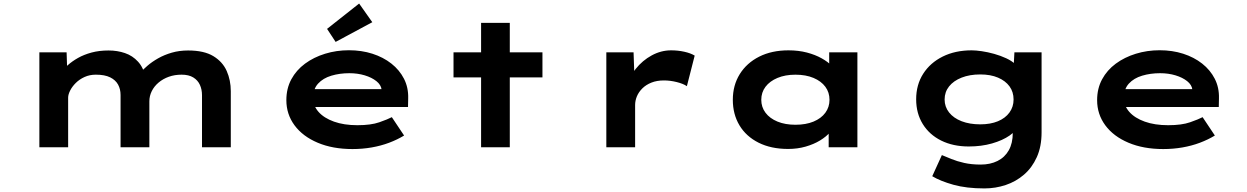

<svg xmlns="http://www.w3.org/2000/svg" viewBox="-20 -823 6968 1073"><path d="M200 0V-530.7H352.2L356.8 -394.8L315.5 -414.3Q333.1 -435.7 358.1 -458.2Q383.2 -480.7 416.2 -499.3Q449.3 -517.9 491.8 -529.4Q534.4 -540.9 586.6 -540.9Q635.9 -540.9 678.4 -526.3Q721 -511.8 751.4 -478.4Q781.9 -445.1 793.9 -389.1L749.3 -395.4L758 -410.6Q776.7 -432.1 803.2 -454.9Q829.6 -477.8 864 -497.2Q898.3 -516.6 940.4 -528.8Q982.4 -540.9 1031.4 -540.9Q1120.2 -540.9 1172.3 -509.3Q1224.3 -477.7 1247.1 -426Q1269.8 -374.3 1269.8 -313.6V0H1108.9V-291.3Q1108.9 -322.7 1097.2 -348.6Q1085.5 -374.6 1060.3 -390.1Q1035 -405.7 994.8 -405.7Q956.2 -405.7 923.6 -394.1Q891 -382.4 866.5 -361.8Q841.9 -341.2 828.3 -314Q814.7 -286.8 814.7 -256.3V0H653.8V-292.1Q653.8 -324.7 639.9 -350.2Q626 -375.7 595.7 -390.7Q565.5 -405.7 515.5 -405.7Q481 -405.7 452.6 -392.8Q424.2 -379.9 403.6 -359.5Q383.1 -339.1 372 -316.9Q360.8 -294.7 360.8 -277.1V0Z M1949.9 10Q1839 10 1755.4 -25.4Q1671.8 -60.7 1626 -122.7Q1580.3 -184.6 1580.3 -263.3Q1580.3 -328.2 1608 -379.7Q1635.8 -431.2 1684.6 -467.2Q1733.4 -503.2 1796.7 -522.7Q1860 -542.2 1930 -542.2Q2000.6 -542.2 2061.2 -522.8Q2121.7 -503.4 2167.2 -467.7Q2212.6 -432 2237.7 -382.9Q2262.8 -333.8 2261.2 -274L2260.2 -225.1H1696.9L1673.9 -324.9H2129.8L2112.6 -301.9V-322.4Q2109.3 -348.9 2083.5 -369.5Q2057.8 -390 2018.1 -402Q1978.5 -413.9 1932.3 -413.9Q1878.1 -413.9 1831.8 -400Q1785.6 -386.2 1757.7 -355.8Q1729.9 -325.4 1729.9 -275.5Q1729.9 -231.8 1760.3 -197.6Q1790.7 -163.3 1846.4 -143.3Q1902.1 -123.3 1977.4 -123.3Q2053.2 -123.3 2099.9 -139.7Q2146.6 -156.1 2169.8 -168.2L2238.3 -65.6Q2200.9 -42.7 2154.8 -25.3Q2108.7 -8 2057 1Q2005.3 10 1949.9 10ZM1855.6 -588.8 1807.8 -661.6 1987 -803.2 2060.6 -698.9Z M2668.6 0V-695.3H2829V0ZM2514.5 -390.6V-530.7H3011.5V-390.6Z M3368.5 0V-530.7H3520.7L3527.6 -332.3L3477.5 -331.4Q3494.1 -390 3532.3 -437.6Q3570.4 -485.3 3622.3 -513.5Q3674.2 -541.7 3730.7 -541.7Q3768.3 -541.7 3803.6 -534Q3838.9 -526.3 3862.3 -512.3L3818.7 -341.4Q3797.8 -355.6 3761.3 -364.5Q3724.8 -373.5 3690.5 -373.5Q3650.6 -373.5 3620.4 -361.3Q3590.1 -349.2 3569.8 -329Q3549.5 -308.8 3539.4 -284.8Q3529.4 -260.7 3529.4 -235.9V0Z M4384.5 9.4Q4289 9.4 4219.3 -25.6Q4149.7 -60.6 4112.5 -122.6Q4075.4 -184.6 4075.4 -265.3Q4075.4 -346.4 4114.2 -408.8Q4153 -471.2 4223 -506.5Q4292.9 -541.7 4386.5 -541.7Q4442.2 -541.7 4489.4 -529.4Q4536.5 -517 4572 -497Q4607.6 -477.1 4629 -454.4Q4650.3 -431.6 4654.4 -411.1L4614 -405.1V-530.7H4771.6V0H4611.1V-148.4L4643.2 -134.1Q4640.9 -110 4619.5 -84.8Q4598.1 -59.6 4563.1 -38.2Q4528.2 -16.9 4482.3 -3.7Q4436.4 9.4 4384.5 9.4ZM4425.3 -125.8Q4483.6 -125.8 4526.4 -143.5Q4569.2 -161.3 4592.5 -192.9Q4615.7 -224.5 4615.7 -265.3Q4615.7 -306.7 4592.5 -338.1Q4569.2 -369.5 4526.4 -387.5Q4483.6 -405.6 4425.3 -405.6Q4368.1 -405.6 4325 -387.5Q4281.9 -369.5 4258.1 -338.1Q4234.4 -306.7 4234.4 -265.3Q4234.4 -224.5 4258.1 -192.9Q4281.9 -161.3 4325 -143.5Q4368.1 -125.8 4425.3 -125.8Z M5481.6 230Q5381.4 230 5308.3 209.6Q5235.2 189.1 5189.9 161.8L5243.7 43.7Q5266.9 53.1 5297.4 65.7Q5328 78.4 5368.5 87.5Q5409 96.7 5461 96.7Q5514.4 96.7 5554.8 76.5Q5595.2 56.4 5617.5 17.1Q5639.9 -22.3 5639.9 -80.1V-129L5670.4 -123.8Q5662.1 -93.5 5622.7 -65.9Q5583.2 -38.3 5523.8 -21.3Q5464.4 -4.4 5394.2 -4.4Q5306.5 -4.4 5240 -37.3Q5173.6 -70.3 5136.8 -130Q5100 -189.7 5100 -268.2Q5100 -349.3 5139.3 -410.8Q5178.6 -472.3 5248.5 -507Q5318.4 -541.7 5410.1 -541.7Q5433.1 -541.7 5466.5 -536.9Q5499.9 -532 5535.9 -522Q5571.8 -511.9 5603.4 -497.3Q5635.1 -482.6 5655.1 -463.1Q5675.1 -443.5 5675.6 -419.2L5642.7 -410.6L5649.1 -530.7H5800.9V-83.5Q5800.9 -3.6 5774.2 55.4Q5747.6 114.4 5702.5 153.1Q5657.5 191.9 5600.4 210.9Q5543.2 230 5481.6 230ZM5458.2 -128.1Q5515.3 -128.1 5556.8 -145.3Q5598.4 -162.6 5621.4 -194.2Q5644.4 -225.8 5644.4 -267Q5644.4 -309.3 5621.7 -340.4Q5598.9 -371.5 5557.4 -389.2Q5515.9 -407 5458.2 -407Q5399 -407 5353.9 -389.2Q5308.9 -371.5 5283.9 -340.1Q5259 -308.8 5259 -267Q5259 -226.2 5283.9 -194.6Q5308.9 -163 5353.9 -145.5Q5399 -128.1 5458.2 -128.1Z M6480.9 10Q6370 10 6286.4 -25.4Q6202.8 -60.7 6157 -122.7Q6111.3 -184.6 6111.3 -263.3Q6111.3 -328.2 6139 -379.7Q6166.8 -431.2 6215.6 -467.2Q6264.4 -503.2 6327.7 -522.7Q6391 -542.2 6461 -542.2Q6531.6 -542.2 6592.2 -522.8Q6652.7 -503.4 6698.2 -467.7Q6743.6 -432 6768.7 -382.9Q6793.8 -333.8 6792.2 -274L6791.2 -225.1H6227.9L6204.9 -324.9H6660.8L6643.6 -301.9V-322.4Q6640.3 -348.9 6614.5 -369.5Q6588.8 -390 6549.1 -402Q6509.5 -413.9 6463.3 -413.9Q6409.1 -413.9 6362.8 -400Q6316.6 -386.2 6288.7 -355.8Q6260.9 -325.4 6260.9 -275.5Q6260.9 -231.8 6291.3 -197.6Q6321.7 -163.3 6377.4 -143.3Q6433.1 -123.3 6508.4 -123.3Q6584.2 -123.3 6630.9 -139.7Q6677.6 -156.1 6700.8 -168.2L6769.3 -65.6Q6731.9 -42.7 6685.8 -25.3Q6639.7 -8 6588 1Q6536.3 10 6480.9 10Z"/></svg>

Font: Lexend Zetta
Style: Regular
Weight: 400
Designer: Bonnie Shaver-Troup, Thomas Jockin
Foundry: Lexend
Version: Version 1.007